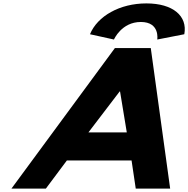

<svg xmlns="http://www.w3.org/2000/svg" viewBox="-20 -1107 1105 1127"><path d="M648.9 -875C648.9 -875 693 -978 806.7 -978C920.5 -978 903 -875 903 -875L1061.8 -906C1081.8 -1013 995.4 -1087 839.3 -1087C683.3 -1087 552.2 -1013 508.2 -906ZM724.2 -330H499.2L682.3 -570H684.7ZM865 -825H654.5L47.2 0H249.2L372.4 -165H752.3L776.8 0H978.8Z"/></svg>

Font: Hussar
Style: BdSuprExtOblThree
Weight: 700
Foundry: Cannot Into Space Fonts
Version: Version 2.00